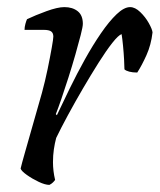

<svg xmlns="http://www.w3.org/2000/svg" viewBox="-20 -520 449 540"><path d="M119 0Q107 0 89 -8.5Q71 -17 55.5 -28Q40 -39 38 -46Q41 -59 50 -90.5Q59 -122 71.5 -166Q84 -210 98 -259Q107 -292 114 -326Q121 -360 125.5 -385.5Q130 -411 130 -417Q130 -427 124 -431.5Q118 -436 103 -436H49Q49 -444 51.5 -453Q54 -462 56 -466Q79 -477 110.5 -488.5Q142 -500 161 -500Q184 -500 198.5 -488.5Q213 -477 213 -453Q213 -445 207 -421.5Q201 -398 192 -366.5Q183 -335 172.5 -302Q162 -269 152.5 -241.5Q143 -214 137 -199L140 -196Q156 -230 176 -271Q196 -312 218.5 -352.5Q241 -393 264 -426.5Q287 -460 308 -480Q329 -500 346 -500Q360 -500 374.5 -486Q389 -472 398.5 -455Q408 -438 409 -429Q405 -394 392 -365Q379 -336 366 -316Q353 -316 343.5 -318.5Q334 -321 330 -325Q330 -333 329 -352Q328 -371 326 -391.5Q324 -412 322 -424Q313 -421 296 -399.5Q279 -378 257.5 -344Q236 -310 213.5 -271.5Q191 -233 171 -196Q151 -159 138 -132Q134 -117 131.5 -100Q129 -83 129 -64Q129 -39 135 -14Q133 -11 129 -7Q125 -3 119 0Z"/></svg>

Font: Texturina 72pt 72pt Regular
Style: Italic
Weight: 400
Italic angle: -11°
Designer: Guillermo Torres Carreño
Foundry: Omnibus-Type
Version: Version 1.002; ttfautohint (v1.8.3)